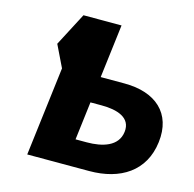

<svg xmlns="http://www.w3.org/2000/svg" viewBox="-117 -944 1074 1063"><g transform="rotate(15 420.0 -412.5)"><path d="M130.7 0 193.3 -510 132.7 -635 232 -825H450.2L412.7 -519H549.4C728 -519 837.4 -424 816.5 -254C795.5 -83 664.3 0 485.7 0ZM394.2 -369 367.4 -150H431.5C521 -150 608.8 -175 619.2 -260C629.5 -344 547.9 -369 458.4 -369Z"/></g></svg>

Font: Hussar
Style: BdSuprExtOblOne
Weight: 700
Foundry: Cannot Into Space Fonts
Version: Version 2.00